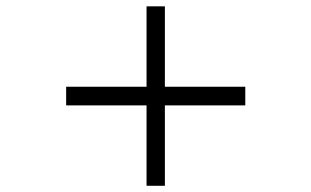

<svg xmlns="http://www.w3.org/2000/svg" viewBox="-20 -598 1002 618"><path d="M510.7 -258.8V0H451.7V-258.8H192.9V-318.8H451.7V-577.6H510.7V-318.8H769.5V-258.8Z"/></svg>

Font: Doulos SIL Viet
Style: Regular
Weight: 400
Designer: Walt Agee, Victor Gaultney, Peter Martin, Debbi Hosken, Becca Hirsbrunner
Foundry: SIL International
Version: Version 5.000